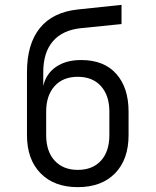

<svg xmlns="http://www.w3.org/2000/svg" viewBox="-20 -760 640 790"><path d="M300 10Q203 10 147 -47Q91 -104 91 -204V-463Q91 -579 144 -644.5Q197 -710 300 -721L480 -740V-661L312 -644Q237 -636 197.5 -590Q158 -544 158 -463V-406Q169 -456 210 -484.5Q251 -513 314 -513Q408 -513 458.5 -456Q509 -399 509 -301V-204Q509 -104 453.5 -47Q398 10 300 10ZM300 -61Q361 -61 395.5 -99Q430 -137 430 -204V-301Q430 -367 395.5 -405.5Q361 -444 300 -444Q239 -444 204.5 -405.5Q170 -367 170 -301V-204Q170 -137 205 -99Q240 -61 300 -61Z"/></svg>

Font: JetBrains Mono NL Light
Style: Regular
Weight: 300
Monospace: yes
Designer: Philipp Nurullin, Konstantin Bulenkov
Foundry: JetBrains
Version: Version 2.305; ttfautohint (v1.8.4.7-5d5b)